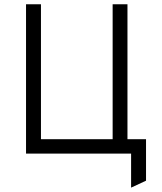

<svg xmlns="http://www.w3.org/2000/svg" viewBox="-20 -720 761 900"><path d="M102 0V-700H172V-67.5H508V-700H577.5V-67.5H664.5V127L594.5 159.5V0Z"/></svg>

Font: Overpass Light
Style: Regular
Weight: 300
Designer: Delve Withrington, Dave Bailey, Thomas Jockin
Foundry: Delve Fonts LLC
Version: Version 4.000; ttfautohint (v1.8.3)